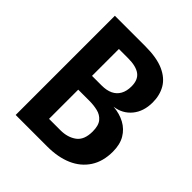

<svg xmlns="http://www.w3.org/2000/svg" viewBox="-197 -861 995 995"><g transform="rotate(45 300.0 -363.5)"><path d="M75.5 0V-727H298.5Q383 -727 434.2 -704Q485.5 -681 508.8 -640.8Q532 -600.5 532 -548.5Q532 -482 496.8 -439.2Q461.5 -396.5 404 -389Q452 -385 488.2 -365.2Q524.5 -345.5 545.5 -310Q566.5 -274.5 566.5 -222Q566.5 -150 534 -100.2Q501.5 -50.5 443.5 -25.2Q385.5 0 307 0ZM212 -108H295.5Q348 -108 383.2 -133.8Q418.5 -159.5 418.5 -221.5Q418.5 -265.5 400.5 -287Q382.5 -308.5 354 -315.2Q325.5 -322 294.5 -322H212ZM212 -423H282.5Q319 -423 344 -435Q369 -447 382.2 -470.8Q395.5 -494.5 395.5 -529.5Q395.5 -577.5 366.5 -598.8Q337.5 -620 280 -620H212Z"/></g></svg>

Font: Spline Sans Mono SemiBold
Style: Regular
Weight: 600
Monospace: yes
Version: Version 1.004